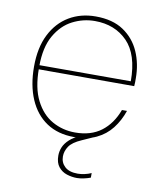

<svg xmlns="http://www.w3.org/2000/svg" viewBox="-80 -578 686 824"><g transform="rotate(10 263.5 -165.5)"><path d="M269 12Q198 12 148.5 -21Q99 -54 73 -114.5Q47 -175 47 -256Q47 -339 76 -396.5Q105 -454 155.5 -484Q206 -514 271 -514Q345 -514 392.5 -482Q440 -450 463 -397.5Q486 -345 486 -282Q486 -273 486 -265.5Q486 -258 485 -248H58V-266H467Q467 -383 412.5 -438.5Q358 -494 271 -494Q220 -494 174 -470.5Q128 -447 98.5 -395.5Q69 -344 69 -261V-252Q69 -167 96.5 -113Q124 -59 169.5 -33.5Q215 -8 269 -8Q338 -8 383 -42Q428 -76 451 -138H473Q458 -94 431.5 -60Q405 -26 365 -7Q325 12 269 12ZM311 183Q289 183 267 176Q245 169 230.5 151Q216 133 216 102Q216 83 223.5 65Q231 47 249 30.5Q267 14 298 1L359 -26L370 -10L303 20Q264 37 250 58Q236 79 236 102Q236 129 255 146.5Q274 164 311 164Q325 164 341 160.5Q357 157 370 151V171Q357 176 340.5 179.5Q324 183 311 183Z"/></g></svg>

Font: DM Sans 16pt Thin
Style: Regular
Weight: 250
Version: Version 4.004;gftools[0.9.30]